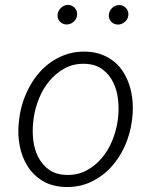

<svg xmlns="http://www.w3.org/2000/svg" viewBox="-20 -747 627 777"><path d="M58.1 -268.6Q62.5 -303.2 73.7 -336.9Q85 -370.6 102.1 -400.9Q119.1 -431.2 142.3 -456.8Q165.5 -482.4 193.8 -500.7Q222.2 -519 255.4 -529.1Q288.6 -539.1 326.7 -538.1Q362.8 -537.1 391.8 -526.1Q420.9 -515.1 443.1 -496.6Q465.3 -478 480.7 -452.6Q496.1 -427.2 504.9 -398.2Q513.7 -369.1 516.4 -337.4Q519 -305.7 515.6 -273.4L513.7 -256.8Q506.8 -204.6 485.1 -156Q463.4 -107.4 429 -70.1Q394.5 -32.7 347.9 -10.7Q301.3 11.2 245.1 9.8Q191.4 8.3 153.1 -14.6Q114.7 -37.6 91.6 -74.5Q68.4 -111.3 59.6 -158Q50.8 -204.6 56.2 -252.4ZM114.3 -252Q110.4 -216.3 114.7 -179.2Q119.1 -142.1 134.8 -111.3Q150.4 -80.6 178 -60.5Q205.6 -40.5 248 -39.1Q293 -37.6 329.1 -56.6Q365.2 -75.7 391.6 -106.9Q418 -138.2 434.1 -177.7Q450.2 -217.3 456.1 -257.3L458 -272.9Q461.9 -308.6 457.5 -346.2Q453.1 -383.8 437.5 -415Q421.9 -446.3 394 -466.8Q366.2 -487.3 323.7 -488.8Q278.3 -490.2 242.4 -470.7Q206.5 -451.2 180.2 -419.7Q153.8 -388.2 137.7 -348.1Q121.6 -308.1 116.2 -268.6ZM212.9 -687Q213.4 -694.8 217 -702.1Q220.7 -709.5 226.3 -714.8Q231.9 -720.2 239 -723.6Q246.1 -727.1 254.4 -727.1Q271 -727.1 282.2 -715.3Q293.5 -703.6 292 -687Q291 -670.9 278.8 -659.7Q266.6 -648.4 250.5 -647.9Q233.9 -647.9 222.9 -659.2Q211.9 -670.4 212.9 -687ZM420.4 -686.5Q420.9 -694.3 424.3 -701.7Q427.7 -709 433.3 -714.4Q439 -719.7 446.3 -723.1Q453.6 -726.6 461.9 -726.6Q478.5 -726.6 489.5 -714.8Q500.5 -703.1 499.5 -686.5Q498.5 -670.4 486.1 -659.2Q473.6 -647.9 458 -647.5Q441.4 -647.5 430.4 -658.7Q419.4 -669.9 420.4 -686.5Z"/></svg>

Font: TypoPRO Roboto Mono
Style: Italic
Weight: 300
Designer: Google
Version: Version 2.000986; 2015; ttfautohint (v1.3)